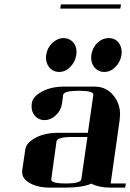

<svg xmlns="http://www.w3.org/2000/svg" viewBox="-20 -856 594 876"><path d="M81.1 -69.8V-77.1L95.2 -172.9Q99.6 -205.1 143.1 -228Q185.1 -250 244.1 -250H380.9L405.8 -422.9Q408.7 -441.9 339.8 -441.9Q271 -441.9 268.1 -422.9L263.2 -384.8Q258.8 -352.5 234.9 -330.1Q211.4 -308.1 183.1 -308.1Q154.8 -308.1 137.2 -330.1Q124 -346.7 124 -371.1Q124 -379.9 125 -384.8Q129.4 -416 172.9 -439Q214.8 -460.9 272.9 -460.9H411.1Q467.8 -460.9 501 -416Q527.8 -380.4 527.8 -334Q527.8 -325.7 525.9 -308.1L484.9 -19H554.2L550.8 0H482.9Q431.2 0 397 -18.1Q354.5 0 276.9 0H208Q149.9 0 113.8 -22Q81.1 -41.5 81.1 -69.8ZM189.9 -592.8Q189.9 -602.1 190.9 -606Q195.3 -637.7 219.2 -660.2Q242.7 -682.1 270 -682.1Q298.3 -682.1 315.9 -660.2Q329.1 -643.6 329.1 -619.1Q329.1 -610.8 328.1 -606Q323.7 -573.7 299.8 -549.8Q277.8 -527.8 250 -527.8H249Q221.7 -527.8 203.1 -550.8Q189.9 -568.8 189.9 -592.8ZM213.9 -38.1Q210.9 -19 279.8 -19Q348.1 -19 351.1 -38.1L378.9 -231H310.1Q240.7 -231 237.8 -210.9ZM254.9 -816.9 257.8 -835.9H532.2L528.8 -816.9ZM396 -591.8Q396 -602.1 397 -606Q401.4 -637.7 423.8 -660.2Q447.3 -682.1 476.1 -682.1Q505.9 -682.1 522 -660.2Q535.2 -642.1 535.2 -618.2Q535.2 -609.9 534.2 -605Q529.8 -573.7 505.9 -549.8Q483.9 -527.8 456.1 -527.8H455.1Q427.7 -527.8 409.2 -550.8Q396 -568.8 396 -591.8Z"/></svg>

Font: Hjet
Style: Italic
Weight: 400
Designer: T. Christopher White
Version: Version 1.2